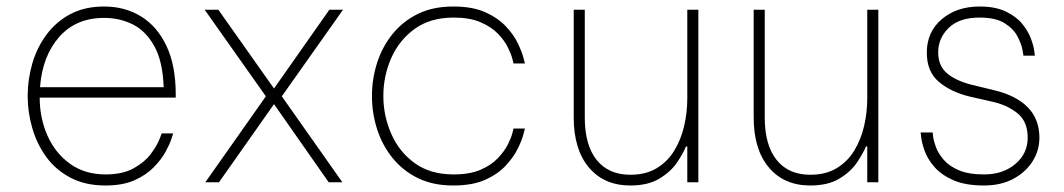

<svg xmlns="http://www.w3.org/2000/svg" viewBox="-20 -560 3269 590"><path d="M304 10Q242 10 196.5 -14Q151 -38 122 -78Q93 -118 79 -167Q65 -216 65 -265Q65 -315 79 -364Q93 -413 122.5 -453Q152 -493 196 -516.5Q240 -540 300 -540Q364 -540 413.5 -509.5Q463 -479 491.5 -419Q520 -359 520 -270V-260H102Q102 -197 126 -143Q150 -89 195.5 -56.5Q241 -24 304 -24Q357 -24 391 -43Q425 -62 443.5 -87Q462 -112 469.5 -131Q477 -150 477 -150H512Q512 -150 507 -134Q502 -118 489 -94Q476 -70 452.5 -46Q429 -22 393 -6Q357 10 304 10ZM103 -292H483Q480 -373 453.5 -419.5Q427 -466 387 -485.5Q347 -505 300 -505Q213 -505 161.5 -446Q110 -387 103 -292Z M611 0 797 -264 609 -530H651L822 -288L992 -530H1034L846 -264L1032 0H990L822 -240L653 0Z M1373 10Q1310 10 1263.5 -13Q1217 -36 1185.5 -75.5Q1154 -115 1138.5 -164Q1123 -213 1123 -265Q1123 -317 1138.5 -366Q1154 -415 1185.5 -454.5Q1217 -494 1263.5 -517Q1310 -540 1373 -540Q1432 -540 1471 -522.5Q1510 -505 1534.5 -479Q1559 -453 1571.5 -426.5Q1584 -400 1588.5 -382.5Q1593 -365 1593 -365H1558Q1558 -365 1554.5 -379Q1551 -393 1540.5 -414.5Q1530 -436 1509.5 -457Q1489 -478 1456 -492Q1423 -506 1374 -506Q1302 -506 1254 -471Q1206 -436 1182 -381Q1158 -326 1158 -265Q1158 -205 1182 -149.5Q1206 -94 1254 -59Q1302 -24 1374 -24Q1423 -24 1456 -38Q1489 -52 1509.5 -73.5Q1530 -95 1540.5 -116Q1551 -137 1554.5 -151Q1558 -165 1558 -165H1593Q1593 -165 1588.5 -147.5Q1584 -130 1571.5 -104Q1559 -78 1534.5 -51.5Q1510 -25 1471 -7.5Q1432 10 1373 10Z M1917 10Q1836 10 1789.5 -45.5Q1743 -101 1743 -199V-530H1777V-199Q1777 -114 1813.5 -68.5Q1850 -23 1917 -23Q1965 -23 1998.5 -43.5Q2032 -64 2052.5 -98Q2073 -132 2082.5 -173.5Q2092 -215 2092 -258V-530H2126V0H2092V-110H2088Q2080 -90 2061 -61.5Q2042 -33 2007 -11.5Q1972 10 1917 10Z M2470 10Q2389 10 2342.5 -45.5Q2296 -101 2296 -199V-530H2330V-199Q2330 -114 2366.5 -68.5Q2403 -23 2470 -23Q2518 -23 2551.5 -43.5Q2585 -64 2605.5 -98Q2626 -132 2635.5 -173.5Q2645 -215 2645 -258V-530H2679V0H2645V-110H2641Q2633 -90 2614 -61.5Q2595 -33 2560 -11.5Q2525 10 2470 10Z M3004 10Q2946 10 2909 -6.5Q2872 -23 2851 -47.5Q2830 -72 2821.5 -96Q2813 -120 2811 -136.5Q2809 -153 2809 -153H2846Q2846 -153 2847.5 -140Q2849 -127 2856 -108Q2863 -89 2879.5 -69.5Q2896 -50 2926 -37Q2956 -24 3004 -24Q3062 -24 3100 -56Q3138 -88 3138 -137Q3138 -187 3106 -212.5Q3074 -238 3027 -248L2961 -263Q2902 -277 2865 -308.5Q2828 -340 2828 -398Q2828 -462 2874 -501Q2920 -540 2990 -540Q3039 -540 3071 -524.5Q3103 -509 3121 -487Q3139 -465 3147.5 -442.5Q3156 -420 3158 -404.5Q3160 -389 3160 -389H3125Q3125 -389 3122 -406.5Q3119 -424 3107 -447.5Q3095 -471 3067.5 -488.5Q3040 -506 2990 -506Q2928 -506 2895.5 -474.5Q2863 -443 2863 -399Q2863 -357 2891 -334Q2919 -311 2968 -299L3034 -283Q3102 -267 3138 -230.5Q3174 -194 3174 -137Q3174 -97 3152.5 -63.5Q3131 -30 3093 -10Q3055 10 3004 10Z"/></svg>

Font: Be Vietnam Pro Thin
Style: Regular
Weight: 100
Designer: Lam Bao, Tony Le, Vietanh Nguyen
Foundry: Yellow Type Foundry
Version: Version 1.002; ttfautohint (v1.8.3)